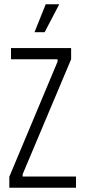

<svg xmlns="http://www.w3.org/2000/svg" viewBox="-20 -887 403 907"><path d="M24 0V-52L252 -596V-607H32V-660H316V-607L87 -64V-53H339V0ZM191 -735H143L196 -867H260Z"/></svg>

Font: Bricolage Grotesque 24pt Condensed ExtraLight
Style: Regular
Weight: 250
Width: 3
Designer: Mathieu Triay
Foundry: Atelier Triay
Version: Version 1.001;gftools[0.9.33.dev8+g029e19f]